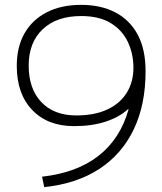

<svg xmlns="http://www.w3.org/2000/svg" viewBox="-20 -760 667 790"><path d="M314 -740Q395 -740 454.5 -709Q514 -678 546.5 -617.5Q579 -557 579 -467Q579 -329 530 -227Q481 -125 388 -64.5Q295 -4 162 10L153 -33Q296 -49 385.5 -119Q475 -189 509 -310L507 -311Q471 -278 414.5 -259.5Q358 -241 285 -241Q176 -241 112.5 -307.5Q49 -374 49 -489Q49 -567 81 -623Q113 -679 172.5 -709.5Q232 -740 314 -740ZM314 -694Q213 -694 155.5 -639.5Q98 -585 98 -490Q98 -395 150 -340Q202 -285 294 -285Q369 -285 421.5 -309.5Q474 -334 501.5 -378.5Q529 -423 529 -481Q529 -538 506.5 -586.5Q484 -635 436.5 -664.5Q389 -694 314 -694Z"/></svg>

Font: M PLUS 1 Light
Style: Regular
Weight: 300
Designer: Coji Morishita
Foundry: UNDERFOREST DESIGN
Version: Version 1.001